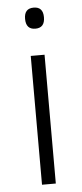

<svg xmlns="http://www.w3.org/2000/svg" viewBox="-53 -759 339 790"><g transform="rotate(-5 116.5 -364.5)"><path d="M117 -729Q156 -729 156 -686Q156 -642 117 -642Q78 -642 78 -686Q78 -729 117 -729ZM145 -532V0H88V-532Z"/></g></svg>

Font: Noto Sans Lao Looped Light
Style: Regular
Weight: 300
Designer: Mark Frömberg, Ben Mitchell
Foundry: The Fontpad Ltd
Version: Version 1.002; ttfautohint (v1.8.4.7-5d5b)